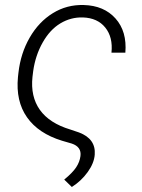

<svg xmlns="http://www.w3.org/2000/svg" viewBox="-20 -558 563 762"><path d="M312 -538.1Q392.6 -536.1 438.5 -484.6Q484.4 -433.1 477.5 -349.1H422.4Q428.7 -410.2 397.9 -448.5Q367.2 -486.8 309.1 -488.8Q261.2 -490.2 219.7 -465.3Q178.2 -440.4 149.4 -389.4Q120.6 -338.4 111.8 -276.4L108.9 -252.9Q100.6 -174.8 138.4 -121.8Q176.3 -68.8 259.3 -43.9L293.9 -32.2Q360.8 -6.8 356 55.7Q353.5 89.4 328.1 124.8Q302.7 160.2 265.1 184.1L234.9 154.8Q268.6 127 282.5 105.7Q296.4 84.5 299.3 61.5Q304.2 24.9 264.6 11.7L226.1 0.5Q132.3 -28.3 87.2 -92.5Q42 -156.7 51.3 -252.4L53.2 -269.5Q62 -346.7 97.9 -408.9Q133.8 -471.2 189.5 -505.6Q245.1 -540 312 -538.1Z"/></svg>

Font: RobotoInd Light
Style: Italic
Weight: 300
Italic angle: -12°
Designer: Google
Version: Version 2.001151; 2014